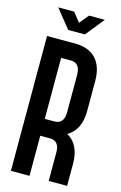

<svg xmlns="http://www.w3.org/2000/svg" viewBox="-129 -912 609 967"><g transform="rotate(15 175.0 -428.5)"><path d="M214 -760 292 -857H210L170 -809L132 -857H49L127 -760ZM32 -703V0H129V-209H179C209 -209 229 -193 229 -149V0H325V-116C325 -182 302 -229 258 -253C302 -277 325 -324 325 -390V-548C325 -647 273 -703 179 -703ZM129 -297V-615H179C209 -615 229 -598 229 -554V-357C229 -314 209 -297 179 -297Z"/></g></svg>

Font: Modon Arabic
Style: Bold
Weight: 700
Designer: Ahmedzaza
Foundry: Ahmedzaza
Version: Version 2.010